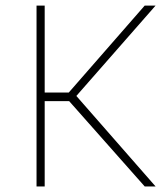

<svg xmlns="http://www.w3.org/2000/svg" viewBox="-20 -670 599 690"><path d="M500 -649.9 227.1 -337.4H140.6V-649.9H111.3V0H140.6V-306.6H228.5L500 0H539.1L254.4 -325.2L539.1 -649.9Z"/></svg>

Font: Estedad VF
Style: Regular
Weight: 100
Designer: Amin Abedi
Version: Version 7.3